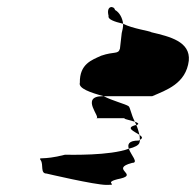

<svg xmlns="http://www.w3.org/2000/svg" viewBox="-20 -703 552 541"><path d="M95 -251C103 -239 93 -214 111 -214C111 -214 247 -182 280 -182C321 -182 262 -188 320 -200C370 -212 289 -227 352 -244C372 -244 349 -266 343 -284C290 -264 178 -267 163 -267C97 -250 87 -263 95 -251ZM205 -470C200 -454 235 -442 272 -432H409C448 -449 504 -467 512 -532C517 -586 458 -600 407 -612C402 -616 354 -622 327 -636C327 -626 325 -617 323 -610L318 -566C313 -549 303 -559 265 -546C239 -534 204 -523 205 -470ZM286 -658C283 -649 301 -642 327 -636C325 -652 317 -668 304 -675C302 -687 278 -689 286 -658ZM251 -370H337C319 -370 340 -366 360 -360C349 -381 347 -401 342 -404C333 -410 297 -419 272 -432H270C203 -432 267 -370 251 -370ZM360 -360C361 -357 363 -354 364 -351H366C373 -354 369 -357 360 -360ZM343 -284C360 -288 371 -294 373 -301C374 -303 374 -306 374 -309C373 -308 372 -308 371 -307C342 -307 339 -296 343 -284ZM364 -351C331 -343 358 -333 373 -323C371 -331 368 -342 364 -351ZM373 -323C374 -318 374 -313 374 -309C384 -314 380 -318 373 -323Z"/></svg>

Font: bitstorm
Style: ulcnobl
Weight: 400
Version: Version 0.2